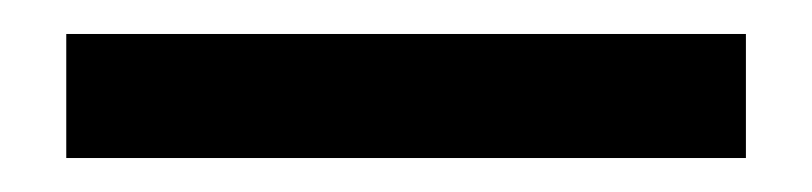

<svg xmlns="http://www.w3.org/2000/svg" viewBox="-20 -20 478 113"><path d="M19 73V0H419V73Z"/></svg>

Font: Figtree
Style: Regular
Weight: 400
Designer: Erik Kennedy
Foundry: Erik Kennedy
Version: Version 2.002